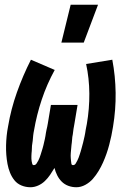

<svg xmlns="http://www.w3.org/2000/svg" viewBox="-20 -779 540 807"><path d="M108 8Q88 8 70 0.5Q52 -7 40.5 -21.5Q29 -36 22 -53.5Q15 -71 11.5 -90Q8 -109 6.5 -128.5Q5 -148 5.5 -168Q6 -188 8 -208Q10 -228 14 -248Q26 -320 51 -390.5Q76 -461 110 -528L210 -485Q177 -425 155.5 -360.5Q134 -296 123 -231Q122 -226 121 -220.5Q120 -215 119.5 -209.5Q119 -204 118.5 -198.5Q118 -193 117.5 -187.5Q117 -182 116 -177Q115 -172 114.5 -166.5Q114 -161 114 -155.5Q114 -150 113.5 -144.5Q113 -139 112.5 -133.5Q112 -128 112 -122.5Q112 -117 112 -112Q112 -107 113 -101.5Q114 -96 115.5 -90.5Q117 -85 122 -85Q129 -85 133.5 -91.5Q138 -98 141 -104Q144 -110 146.5 -116.5Q149 -123 151 -129.5Q153 -136 155 -142.5Q157 -149 159 -155.5Q161 -162 162.5 -168.5Q164 -175 165.5 -181.5Q167 -188 168.5 -194.5Q170 -201 171 -207.5Q172 -214 173 -220.5Q174 -227 175.5 -233.5Q177 -240 178.5 -246.5Q180 -253 181 -260L194 -338H306L293 -260Q292 -254 291 -248.5Q290 -243 289 -237.5Q288 -232 287.5 -226Q287 -220 286 -214.5Q285 -209 284 -203.5Q283 -198 283 -192.5Q283 -187 282 -181Q281 -175 280.5 -169.5Q280 -164 279.5 -158.5Q279 -153 278.5 -147.5Q278 -142 277.5 -136Q277 -130 277 -124.5Q277 -119 277.5 -113.5Q278 -108 278.5 -102.5Q279 -97 280 -91Q281 -85 287 -85Q294 -85 298 -91.5Q302 -98 305 -104Q308 -110 310.5 -116.5Q313 -123 315 -129.5Q317 -136 319 -142Q321 -148 322.5 -154.5Q324 -161 326 -167.5Q328 -174 329.5 -180.5Q331 -187 332.5 -193.5Q334 -200 335.5 -206.5Q337 -213 338 -219.5Q339 -226 340 -232.5Q341 -239 342.5 -245.5Q344 -252 345 -258Q356 -322 355.5 -386Q355 -450 342 -510L452 -528Q465 -460 466 -389Q467 -318 455 -246Q452 -227 448 -208Q444 -189 439 -170Q434 -151 427.5 -132.5Q421 -114 413 -96Q405 -78 394.5 -60.5Q384 -43 370.5 -27.5Q357 -12 338.5 -2Q320 8 301 8Q283 8 267 2Q251 -4 239.5 -15.5Q228 -27 220.5 -42Q213 -57 209 -73Q200 -58 190.5 -44Q181 -30 168.5 -18Q156 -6 140 1Q124 8 108 8ZM238 -600 277 -759H392L332 -600Z"/></svg>

Font: Iosevka Term Curly Hv Obl
Style: Regular
Weight: 900
Italic angle: -9°
Designer: Belleve Invis
Foundry: Belleve Invis
Version: Version 32.3.0